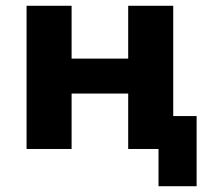

<svg xmlns="http://www.w3.org/2000/svg" viewBox="-20 -516 726 665"><path d="M529 129V0H424V-192H228V0H72V-496H228V-313H424V-496H580V-114H661V129Z"/></svg>

Font: Nunito Sans 10pt ExtraBold
Style: Regular
Weight: 800
Designer: Vernon Adams
Foundry: Vernon Adams
Version: Version 3.101;gftools[0.9.27]